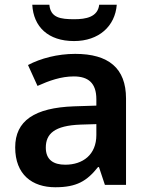

<svg xmlns="http://www.w3.org/2000/svg" viewBox="-20 -779 628 809"><path d="M472 -759H398C392 -707 342 -698 293 -698C235 -698 193 -704 188 -759H116C121 -666 183 -606 292 -606C397 -606 465 -669 472 -759ZM297 -552C222 -552 151 -533 98 -505L138 -417C187 -439 237 -457 291 -457C351 -457 386 -430 386 -361V-334L292 -331C125 -325 44 -270 44 -158C44 -43 116 10 213 10C303 10 346 -16 393 -75H397L422 0H511V-364C511 -492 437 -552 297 -552ZM320 -254 386 -256V-210C386 -127 329 -85 255 -85C206 -85 173 -105 173 -157C173 -215 209 -250 320 -254Z"/></svg>

Font: Noto Sans Myanmar SemiBold
Style: Regular
Weight: 600
Designer: Monotype Design Team
Foundry: Monotype Imaging Inc.
Version: Version 2.107